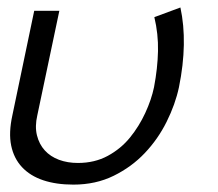

<svg xmlns="http://www.w3.org/2000/svg" viewBox="-20 -484 586 515"><path d="M176.8 11.2Q130.9 11.2 95.9 -0.5Q61 -12.2 39.1 -35.6Q17.1 -59.1 10 -93.5Q2.9 -127.9 13.2 -174.8L71.8 -455.1H139.2L80.1 -174.8Q73.2 -145 79.1 -121.1Q85 -97.2 100.1 -80.6Q115.2 -64 138.2 -55.4Q161.1 -46.9 189 -46.9Q233.9 -46.9 269 -65.9Q304.2 -85 328.6 -115Q353 -145 369.6 -180.9Q386.2 -216.8 393.1 -250Q402.8 -300.8 403.8 -346.9Q404.8 -393.1 394 -438L463.9 -463.9Q474.1 -417 473.1 -363.5Q472.2 -310.1 460 -250Q450.2 -204.1 427 -157.5Q403.8 -110.8 368.4 -73.5Q333 -36.1 284.9 -12.5Q236.8 11.2 176.8 11.2Z"/></svg>

Font: Anonymous Pro
Style: Italic
Weight: 400
Italic angle: -12°
Monospace: yes
Designer: Mark Simonson
Version: Version 1.003